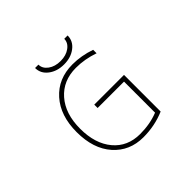

<svg xmlns="http://www.w3.org/2000/svg" viewBox="-211 -1164 1422 1422"><g transform="rotate(-45 500.0 -453.5)"><path d="M327.1 -918.9H362.3Q362.3 -877.9 400.9 -849.6Q439.5 -821.3 497.6 -821.3Q555.7 -821.3 594.2 -849.6Q632.8 -877.9 632.8 -918.9H668Q668 -860.4 619.1 -822.8Q570.3 -785.2 498 -785.2Q425.8 -785.2 376.5 -822.8Q327.1 -860.4 327.1 -918.9ZM542 -706.1Q407.2 -706.1 326.2 -613.8Q245.1 -521.5 245.1 -364.7Q245.1 -208 322.8 -115.2Q400.4 -22.5 532.2 -22.5Q635.7 -22.5 721.7 -56.6V-381.8H445.3V-417H756.8V-33.2Q652.3 11.7 532.2 11.7Q388.7 11.7 298.8 -89.4Q209 -190.4 209 -365.2Q209 -537.1 300.3 -639.6Q391.6 -742.2 542 -742.2Q633.8 -742.2 726.6 -710V-673.8Q633.8 -706.1 542 -706.1Z"/></g></svg>

Font: Gen Shin Gothic Monospace ExtraLight
Style: Regular
Weight: 200
Designer: [Source Han Sans]
Ryoko NISHIZUKA  (kana & ideographs); Paul D. Hunt (Latin, Greek & Cyrillic); Wenlong ZHANG  (bopomofo
Version: Version 1.002.20150607